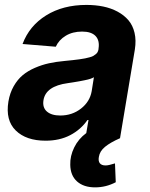

<svg xmlns="http://www.w3.org/2000/svg" viewBox="-20 -573 620 796"><path d="M169 10.3Q88.4 10.3 45.3 -32Q2.1 -74.2 14.9 -152.3Q21 -187.9 36.8 -215.6Q52.6 -243.3 74 -261.2Q95.5 -279.1 124.6 -291.7Q153.8 -304.3 183.2 -310.7Q212.7 -317.1 247.9 -320.3Q269.5 -322.4 281.4 -323.7Q293.3 -324.9 309.1 -327.1Q324.9 -329.2 332.9 -331Q340.9 -332.7 351.2 -335.4Q361.5 -338.1 366.7 -341.1Q371.8 -344.1 377.1 -348.4Q382.5 -352.6 384.9 -357.8Q387.4 -362.9 388.5 -369.3V-371.4Q393.8 -405.2 376.2 -423.7Q358.7 -442.1 320.3 -442.1Q281.2 -442.1 252.7 -424.9Q224.1 -407.7 211.3 -379.3L73.5 -390.6Q101.6 -465.9 171.3 -509.2Q241.1 -552.6 338.4 -552.6Q375.4 -552.6 407.7 -546Q440 -539.4 467.2 -524.9Q494.3 -510.3 512.4 -489.2Q530.5 -468 537.8 -437Q545.1 -405.9 539.1 -367.9L477.6 0Q437.9 17.4 415.7 35.5Q393.5 53.6 389.9 77.4Q386.7 94.5 393.8 103.7Q400.9 112.9 418 112.9Q430 112.9 456.7 104.4L459.9 182.5Q419.4 203.8 374.3 203.8Q327.1 203.8 299.5 179.3Q272 154.8 271.3 110.1Q270.2 73.9 287.6 38.4Q305 2.8 337.7 -21.3L346.9 -75.6H342.7Q315.3 -35.9 271.3 -12.8Q227.3 10.3 169 10.3ZM229.8 -94.1Q279.1 -94.1 315.9 -122.9Q352.6 -151.6 360.1 -195L369.3 -252.8Q363.6 -249.3 354.8 -246.3Q345.9 -243.3 331.3 -240.4Q316.8 -237.6 308.9 -236Q301.1 -234.4 282.1 -231.5Q263.1 -228.7 261 -228.3Q169.4 -215.9 160.2 -157.3Q155.5 -127.1 174.5 -110.6Q193.5 -94.1 229.8 -94.1Z"/></svg>

Font: Karasuma Gothic
Style: Bold Italic
Weight: 700
Italic angle: 9.39998°
Designer: Rasmus Andersson / Ryoko Nishizuka
Foundry: Genbu
Version: Version 1.00